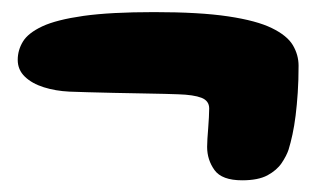

<svg xmlns="http://www.w3.org/2000/svg" viewBox="-20 -422 538 325"><path d="M389.9 -116.8Q355.6 -116.8 343.1 -134.1Q330.6 -151.5 330.6 -173.4Q330.6 -178.8 331.1 -187.1Q331.6 -195.4 332.4 -204.9Q333.1 -214.4 333.6 -223.2Q334.1 -232 334.1 -238.4Q334.1 -251.4 321 -256.5Q307.9 -261.6 281.4 -262.4Q276 -262.8 258.9 -263.1Q241.8 -263.5 219 -263.9Q196.2 -264.2 172.1 -264.8Q148 -265.4 128.2 -265.9Q108.4 -266.5 97.5 -266.9Q74 -268 54.1 -274.3Q34.1 -280.6 22.1 -292.2Q10 -303.8 10 -320.6Q10 -337.1 18.8 -351.6Q27.6 -366.1 51.6 -377.4Q75.6 -388.6 121.3 -395.1Q167 -401.5 240.8 -401.5Q317.9 -401.5 366.1 -394.3Q414.4 -387.1 440.2 -374.4Q466.1 -361.8 475.8 -345.4Q485.4 -329 485.4 -310.8Q485.4 -286.2 484 -265.2Q482.6 -244.1 480.4 -226.5Q478.2 -208.9 475.1 -194.5Q472 -180.1 468.4 -168.5Q464.9 -158.1 456.7 -145.9Q448.5 -133.8 432.7 -125.2Q416.9 -116.8 389.9 -116.8Z"/></svg>

Font: Gluten Thin
Style: Regular
Weight: 100
Designer: Tyler Finck
Foundry: Etcetera Type Company
Version: Version 1.300